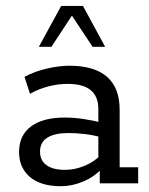

<svg xmlns="http://www.w3.org/2000/svg" viewBox="-20 -634 515 664"><path d="M191.3 10Q120.6 10 83.3 -22.1Q45.9 -54.3 45.9 -108.3Q45.9 -166.2 87.4 -196.9Q128.9 -227.5 203.9 -227.5Q234.6 -227.5 268.6 -222.5Q302.5 -217.5 336 -208.7L320.1 -199.3V-257.3Q320.1 -299.9 294 -321.9Q267.9 -343.9 213.8 -343.9Q181 -343.9 147.6 -335.3Q114.2 -326.7 83.8 -309.7L64.6 -368.2Q100.9 -387.6 143 -397.1Q185.1 -406.7 219.8 -406.7Q306 -406.7 349.9 -368.5Q393.8 -330.3 393.8 -254.3V-55.6H457.8V0H325V-62.7L335.8 -54.6Q307.7 -23 268.5 -6.5Q229.3 10 191.3 10ZM205.3 -46.6Q238.6 -46.6 271.8 -60.3Q305 -73.9 328.2 -97.5L320.1 -74.1V-179L336.4 -157.6Q304.2 -166.8 273.9 -170.3Q243.6 -173.9 216.5 -173.9Q169.5 -173.9 143.9 -158.1Q118.4 -142.4 118.4 -109.3Q118.4 -79.4 140.5 -63Q162.6 -46.6 205.3 -46.6ZM114.4 -472.2 191.6 -613.5H266.9L343.6 -472.2H300.1L228.7 -580L157.9 -472.2Z"/></svg>

Font: Rokkitt SemiBold
Style: Regular
Weight: 600
Designer: Vernon Adams
Foundry: Vernon Adams
Version: Version 3.103